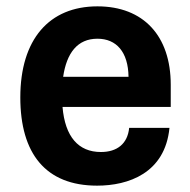

<svg xmlns="http://www.w3.org/2000/svg" viewBox="-20 -575 599 605"><path d="M518 -308C518 -462 432 -555 287 -555C135 -555 44 -451 44 -268C44 -91 124 10 286 10C384 10 500 -29 514 -172H387C382 -122 349 -96 298 -96C227 -96 185 -144 177 -238H518ZM179 -333C190 -408 224 -453 287 -453C347 -453 384 -411 385 -333Z"/></svg>

Font: Kathrein 75 Bold
Style: Regular
Weight: 700
Designer: Lazydogs Typefoundry, based on Open Sans by Ascender Corporation
Foundry: Lazydogs Typefoundry
Version: Version 1.003;PS 001.003;hotconv 1.0.88;makeotf.lib2.5.64775